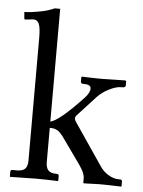

<svg xmlns="http://www.w3.org/2000/svg" viewBox="-51 -739 581 781"><g transform="rotate(5 239.5 -348.5)"><path d="M163.1 -211.9V-71.8Q163.1 -49.3 172.9 -38.6Q182.6 -27.8 206.1 -27.8H208Q216.3 -27.8 216.3 -19.5V-1L214.4 1Q163.1 -1 124 -1L20.5 1L18.6 -1V-19.5Q18.6 -27.8 26.4 -27.8H45.4Q69.3 -27.8 78.9 -38.6Q88.4 -49.3 88.4 -71.8V-572.8Q88.4 -614.3 81.3 -629.9Q74.2 -645.5 58.6 -645.5L26.4 -642.1Q21 -642.1 21 -647L19 -672.4Q44.4 -672.4 88.4 -681.2Q114.7 -686 141.1 -697.8H163.1V-237.3Q199.7 -245.6 294.4 -346.7Q314.5 -368.2 314.5 -385.7Q314.5 -401.9 285.2 -401.9H281.2Q277.8 -401.9 275.4 -404.5Q272.9 -407.2 272.9 -410.2V-428.7L275.9 -430.7Q323.7 -428.7 358.9 -428.7L452.1 -430.7L456.1 -428.7V-410.2Q456.1 -406.2 452.6 -404.1Q449.2 -401.9 445.3 -401.9H438Q417.5 -401.9 388.9 -387.5Q360.4 -373 342.3 -353.5L265.6 -270Q261.7 -265.1 261.7 -259.8Q261.7 -253.4 266.6 -246.1L384.3 -72.8Q397.9 -52.7 418.9 -40.3Q439.9 -27.8 459 -27.8H465.8Q474.6 -27.8 474.6 -19.5V-1L472.7 1Q422.4 -1 383.3 -1L320.8 1L318.4 -1V-20Q318.4 -40.5 295.4 -72.8L222.2 -175.8Q207 -197.3 194.8 -204.6Q182.6 -211.9 163.1 -211.9Z"/></g></svg>

Font: Libertinage
Style: b
Weight: 400
Designer: OSP
Foundry: OSP
Version: Version 1.0; 2008; OFL relea